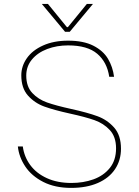

<svg xmlns="http://www.w3.org/2000/svg" viewBox="-20 -917 687 950"><path d="M68.4 -192.4H92.8Q99.6 -141.1 129.9 -100.1Q160.2 -59.1 212.2 -35.4Q264.2 -11.7 333.5 -11.7Q392.1 -11.7 442.1 -29.5Q492.2 -47.4 523.2 -85.7Q554.2 -124 554.2 -183.1Q554.2 -240.2 523.4 -273.4Q492.7 -306.6 447.5 -322.5Q402.3 -338.4 326.2 -355Q246.6 -372.6 199 -389.9Q151.4 -407.2 118.4 -444.1Q85.4 -481 85.4 -544.4Q85.4 -589.8 113 -629.2Q140.6 -668.5 193.4 -692.1Q246.1 -715.8 316.9 -715.8Q393.1 -715.8 441.9 -690.9Q490.7 -666 514.4 -626Q538.1 -585.9 544.4 -537.1H520.5Q509.8 -609.4 461.2 -650.9Q412.6 -692.4 316.9 -692.4Q261.2 -692.4 213.9 -674.6Q166.5 -656.7 138.2 -622.8Q109.9 -588.9 109.9 -543Q109.9 -488.8 139.6 -457Q169.4 -425.3 213.1 -409.9Q256.8 -394.5 332 -377.9Q413.6 -359.9 462.2 -342Q510.7 -324.2 544.7 -285.9Q578.6 -247.6 578.6 -181.2Q578.6 -124 549.3 -80.1Q520 -36.1 464.4 -11.7Q408.7 12.7 332 12.7Q252 12.7 194.1 -16.8Q136.2 -46.4 105 -93.3Q73.7 -140.1 68.4 -192.4ZM301.8 -759.8H313.5V-782.7H311L217.3 -897.5H187ZM409.7 -897.5 315.9 -782.7H313.5V-759.8H325.2L439.9 -897.5Z"/></svg>

Font: Wand UI Pro
Style: Regular
Weight: 400
Designer: Andreas Faust
Version: Version 1.003;FEAKit 1.0